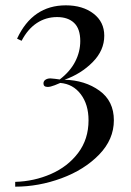

<svg xmlns="http://www.w3.org/2000/svg" viewBox="-20 -549 491 720"><path d="M371 -415Q371 -360 327.5 -316Q284 -272 222 -250Q299 -248 353 -209Q407 -170 407 -98Q407 -26 351.5 31Q296 88 210.5 119.5Q125 151 37 151V133Q108 131 171 103.5Q234 76 273 24.5Q312 -27 312 -98Q312 -157 283 -195.5Q254 -234 206 -238Q202 -236 185.5 -229.5Q169 -223 159 -223Q143 -223 143 -236Q143 -245 150.5 -250Q158 -255 169 -255Q175 -255 185.5 -253.5Q196 -252 204 -251Q243 -281 262 -318Q281 -355 281 -395Q281 -441 258 -463Q235 -485 194 -485Q152 -485 118 -462.5Q84 -440 61 -396L44 -404Q102 -529 227 -529Q290 -529 330.5 -498Q371 -467 371 -415Z"/></svg>

Font: Playfair Display SC
Style: Regular
Weight: 400
Designer: Claus Eggers Sørensen
Foundry: Claus Eggers Sørensen
Version: Version 1.200; ttfautohint (v1.6)